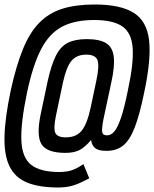

<svg xmlns="http://www.w3.org/2000/svg" viewBox="-21 -827 686 854"><path d="M239 7Q153 7 99.5 -15Q46 -37 21.5 -87Q-3 -137 -1 -220Q1 -303 27 -426Q51 -535 81 -608.5Q111 -682 153.5 -725.5Q196 -769 256 -788Q316 -807 400 -807Q514 -807 573 -770.5Q632 -734 642 -648.5Q652 -563 620 -414Q600 -316 578 -259.5Q556 -203 526.5 -179.5Q497 -156 453 -156Q418 -156 403 -167.5Q388 -179 384 -204Q355 -170 330.5 -158.5Q306 -147 270 -147Q188 -147 164 -185Q140 -223 160 -319L191 -466Q207 -538 227.5 -579Q248 -620 280.5 -636.5Q313 -653 365 -653Q422 -653 451 -635Q480 -617 485 -574.5Q490 -532 474 -460L439 -296Q431 -254 433.5 -239.5Q436 -225 455 -225Q474 -225 489 -244Q504 -263 518.5 -307Q533 -351 548 -426Q574 -546 569 -614Q564 -682 522.5 -710Q481 -738 398 -738Q311 -738 254.5 -708Q198 -678 161.5 -607.5Q125 -537 99 -414Q71 -280 74 -203Q77 -126 117.5 -94Q158 -62 242 -62Q276 -62 299 -70Q322 -78 350 -97L376 -34Q332 -10 302.5 -1.5Q273 7 239 7ZM272 -216Q318 -216 342.5 -246Q367 -276 383 -352L407 -466Q422 -535 412.5 -559.5Q403 -584 363 -584Q320 -584 297 -556.5Q274 -529 259 -460L228 -313Q216 -256 225 -236Q234 -216 272 -216Z"/></svg>

Font: Victor Mono
Style: Italic
Weight: 400
Italic angle: -12°
Monospace: yes
Designer: Rune Bjørnerås
Version: Version 1.561;gftools[0.9.30]